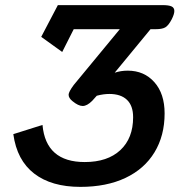

<svg xmlns="http://www.w3.org/2000/svg" viewBox="-20 -720 701 750"><path d="M32 -196 146 -232Q159 -87 311 -87Q400 -87 450 -133.5Q500 -180 500 -262Q500 -307 476 -330Q452 -353 407 -353Q384 -353 358 -346L340 -326Q320 -306 303 -306Q286 -306 263 -325Q248 -337 248 -350Q248 -361 268 -388L448 -606H268L223 -517L141 -576L206 -700H616Q639 -700 650 -695Q661 -690 661 -677Q661 -665 651 -645Q638 -620 625.5 -613Q613 -606 589 -606H568L428 -436Q452 -444 479 -444Q543 -444 583 -399Q623 -354 623 -277Q623 -190 583.5 -125Q544 -60 470 -25Q396 10 294 10Q181 10 113.5 -42Q46 -94 32 -196Z"/></svg>

Font: Niramit SemiBold
Style: Italic
Weight: 600
Italic angle: -10°
Designer: Katatrad Aksorn Co.,Ltd.
Foundry: Cadson Demak Co.,Ltd.
Version: Version 1.001; ttfautohint (v1.6)